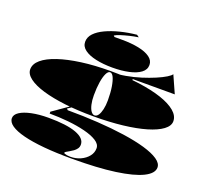

<svg xmlns="http://www.w3.org/2000/svg" viewBox="-170 -1047 1563 1465"><g transform="rotate(20 611.5 -314.5)"><path d="M553 215Q427 215 328.5 206Q230 197 161 179.5Q92 162 56 137Q20 112 20 80Q20 51 53.5 29Q87 7 146.5 -5.5Q206 -18 283 -18Q430 -18 507 10.5Q584 39 584 91Q584 110 574 124Q564 138 549.5 148.5Q535 159 520.5 167Q506 175 496 181Q486 187 486 192Q486 195 493 198Q500 201 512 203Q524 205 539 205Q584 205 622 187.5Q660 170 683 141Q706 112 706 76Q706 43 668 19Q630 -5 567.5 -20.5Q505 -36 429.5 -43.5Q354 -51 279 -51V-66L415 -161L424 -155L390 -132L400 -122Q528 -122 645.5 -114.5Q763 -107 863 -92.5Q963 -78 1037 -56.5Q1111 -35 1152 -7Q1193 21 1193 55Q1193 103 1120.5 139Q1048 175 906 195Q764 215 553 215ZM600 -145Q473 -145 367.5 -157.5Q262 -170 185 -193Q108 -216 66 -248Q24 -280 24 -318Q24 -362 66.5 -398Q109 -434 186.5 -460Q264 -486 370.5 -500.5Q477 -515 605 -515Q733 -515 839.5 -500.5Q946 -486 1023.5 -460Q1101 -434 1143.5 -398Q1186 -362 1186 -318Q1186 -280 1143 -248Q1100 -216 1022 -193Q944 -170 836.5 -157.5Q729 -145 600 -145ZM605 -155Q622 -155 634.5 -173Q647 -191 654.5 -223.5Q662 -256 662 -298Q662 -359 654.5 -405.5Q647 -452 634.5 -478.5Q622 -505 605 -505Q589 -505 576 -478.5Q563 -452 555.5 -405.5Q548 -359 548 -298Q548 -256 555.5 -223.5Q563 -191 576 -173Q589 -155 605 -155ZM785 -495 608 -509Q666 -509 727.5 -520Q789 -531 846 -549Q903 -567 950 -587Q997 -607 1027 -625.5Q1057 -644 1063 -656L1126 -515H785ZM700 -844 719 -830Q683 -825 646.5 -816Q610 -807 580.5 -797.5Q551 -788 535 -778L544 -769H607Q682 -769 741 -757Q800 -745 834 -720.5Q868 -696 868 -659Q868 -621 834 -595.5Q800 -570 741 -557Q682 -544 607 -544Q533 -544 473.5 -557Q414 -570 380 -595.5Q346 -621 346 -659Q346 -697 375 -727.5Q404 -758 454 -781.5Q504 -805 567.5 -821Q631 -837 700 -844Z"/></g></svg>

Font: Kalnia Expanded
Style: Bold
Weight: 700
Width: 7
Designer: Frida Medrano
Foundry: Frida Medrano
Version: Version 1.105